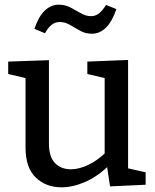

<svg xmlns="http://www.w3.org/2000/svg" viewBox="-20 -790 664 820"><path d="M243 10Q176 10 132.5 -32Q89 -74 89 -160V-470L100 -454L15 -474V-527L189 -533V-177Q189 -121 214.5 -94Q240 -67 283 -67Q317 -67 356.5 -85.5Q396 -104 435 -142L427 -122V-472L438 -454L353 -474V-527L527 -534V-57L514 -74L602 -54V-1L450 6L435 -93L450 -88Q400 -38 346 -14Q292 10 243 10ZM373 -646Q345 -646 322.5 -658.5Q300 -671 279 -683.5Q258 -696 235 -696Q216 -696 201 -684.5Q186 -673 172 -648L127 -667Q145 -720 171.5 -745Q198 -770 231 -770Q258 -770 281 -758Q304 -746 325.5 -733.5Q347 -721 369 -721Q388 -721 403 -733Q418 -745 433 -769L477 -751Q459 -698 432.5 -672Q406 -646 373 -646Z"/></svg>

Font: Bitter Thin Medium
Style: Regular
Weight: 500
Version: Version 3.021